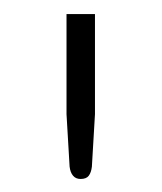

<svg xmlns="http://www.w3.org/2000/svg" viewBox="-20 -728 236 280"><path d="M118.5 -707.5V-561.5L114 -485Q113 -476.5 109.5 -471.8Q106 -467 97.5 -467Q90.5 -467 86.5 -471.8Q82.5 -476.5 81.5 -485L77 -561.5V-707.5Z"/></svg>

Font: LatoLatin Light
Style: Regular
Weight: 300
Designer: Lukasz Dziedzic with Adam Twardoch and Botio Nikoltchev
Foundry: tyPoland Lukasz Dziedzic
Version: Version 2.015; 2015-08-06; http://www.latofonts.com/